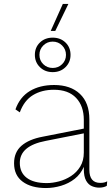

<svg xmlns="http://www.w3.org/2000/svg" viewBox="-20 -939 566 969"><path d="M403 -334Q403 -404 364 -445Q325 -486 252 -486Q191 -486 146.5 -459Q102 -432 80 -372L58 -387Q80 -449 130.5 -479.5Q181 -510 253 -510Q336 -510 383.5 -465Q431 -420 431 -337V-82Q431 -16 486 -16Q508 -16 521 -24L519 -1Q503 8 480 8Q462 8 444 0.5Q426 -7 414.5 -27.5Q403 -48 403 -86V-97Q387 -60 357 -36.5Q327 -13 288.5 -1.5Q250 10 212 10Q138 10 94.5 -22Q51 -54 51 -115Q51 -171 88.5 -203.5Q126 -236 195 -249L403 -290ZM80 -117Q80 -68 115 -41.5Q150 -15 216 -15Q245 -15 277.5 -23.5Q310 -32 338.5 -50.5Q367 -69 385 -98.5Q403 -128 403 -169V-266L211 -228Q80 -203 80 -117ZM246 -749Q285 -749 310.5 -724.5Q336 -700 336 -662Q336 -625 310.5 -600Q285 -575 246 -575Q207 -575 181.5 -600Q156 -625 156 -662Q156 -700 181.5 -724.5Q207 -749 246 -749ZM246 -729Q218 -729 198.5 -709.5Q179 -690 179 -662Q179 -634 198.5 -615Q218 -596 246 -596Q274 -596 293.5 -615Q313 -634 313 -662Q313 -690 293.5 -709.5Q274 -729 246 -729ZM236 -783 297 -919H325L259 -783Z"/></svg>

Font: Work Sans ExtraLight
Style: Regular
Weight: 200
Designer: Wei Huang
Foundry: Wei Huang
Version: Version 2.010; ttfautohint (v1.8.3)